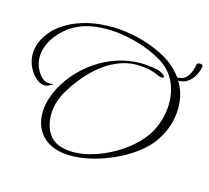

<svg xmlns="http://www.w3.org/2000/svg" viewBox="-299 -957 1271 1168"><g transform="rotate(20 336.5 -373.0)"><path d="M233 40Q134 40 75 -17Q16 -74 16 -174Q16 -209 24.5 -244.5Q33 -280 46 -312Q75 -381 123 -440.5Q171 -500 233 -544.5Q295 -589 367 -613.5Q439 -638 515 -638Q532 -638 560.5 -636.5Q589 -635 605 -628Q610 -626 623.5 -619Q637 -612 637 -604Q637 -600 631 -599Q625 -598 623 -598Q610 -598 600 -601.5Q590 -605 578 -609Q559 -615 538.5 -617.5Q518 -620 498 -620H485Q418 -620 360 -593.5Q302 -567 253.5 -523Q205 -479 166.5 -424Q128 -369 101 -312Q86 -281 77.5 -247Q69 -213 69 -178Q69 -137 82 -97Q95 -57 123 -28.5Q151 0 195 9Q208 11 221 12.5Q234 14 247 14Q307 14 373 -9.5Q439 -33 501 -73Q563 -113 611.5 -164Q660 -215 686 -269Q723 -348 723 -435Q723 -520 684.5 -590.5Q646 -661 567 -698Q500 -730 419.5 -746.5Q339 -763 265 -763Q201 -763 136.5 -749Q72 -735 17 -699Q-18 -676 -48.5 -640.5Q-79 -605 -97.5 -563Q-116 -521 -116 -477Q-116 -436 -98 -400Q-86 -376 -63 -353Q-40 -330 -11 -330Q-6 -330 -0.5 -331Q5 -332 10 -332Q12 -334 17 -334V-333Q17 -329 13.5 -327.5Q10 -326 6 -324Q-2 -318 -12 -313.5Q-22 -309 -33 -309Q-56 -309 -78.5 -323.5Q-101 -338 -118 -359.5Q-135 -381 -144 -400Q-162 -438 -162 -481Q-162 -529 -140.5 -573Q-119 -617 -86 -651Q-38 -699 24.5 -729Q87 -759 156 -772.5Q225 -786 291 -786Q363 -786 435 -772Q507 -758 574 -730Q671 -690 728 -611.5Q785 -533 785 -426Q785 -351 755 -280Q725 -209 672 -156Q633 -117 581 -81.5Q529 -46 469.5 -18.5Q410 9 349.5 24.5Q289 40 233 40ZM720 -614Q700 -614 702 -630Q753 -630 774 -664.5Q795 -699 797 -746Q797 -751 804 -754Q811 -757 818 -757Q825 -757 830 -754.5Q835 -752 835 -747Q834 -716 820 -685Q806 -654 781 -634Q756 -614 720 -614Z"/></g></svg>

Font: Beau Rivage
Style: Regular
Weight: 400
Designer: Robert E. Leuschke
Foundry: Robert E. Leuschke
Version: Version 1.010; ttfautohint (v1.8.3)